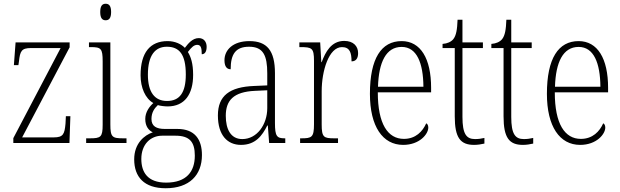

<svg xmlns="http://www.w3.org/2000/svg" viewBox="-20 -762 3306 1023"><path d="M51 0H350L355 -143H331L329 -103C324 -48 317 -30 267 -30H98L351 -510V-536H63L54 -415H78L81 -435C87 -489 94 -506 145 -506H303L51 -26Z M543 -654C560 -654 572 -664 572 -698C572 -732 560 -742 543 -742C526 -742 514 -732 514 -698C514 -664 526 -654 543 -654ZM439 0H654V-25H637C578 -25 568 -31 568 -99V-536H454V-511H464C518 -511 527 -504 527 -435V-98C527 -31 517 -25 458 -25H439Z M863 241C989 241 1056 171 1056 64C1056 -19 1018 -75 925 -75H858C814 -75 787 -89 787 -128C787 -163 803 -185 821 -202C832 -198 858 -195 873 -195C964 -195 1009 -260 1009 -363C1009 -424 997 -459 981 -485C1001 -511 1014 -523 1031 -523C1050 -523 1055 -507 1055 -473C1073 -473 1081 -489 1081 -513C1081 -538 1067 -559 1039 -559C1005 -559 982 -529 965 -507C946 -527 913 -543 873 -543C780 -543 729 -482 729 -361C729 -295 754 -237 797 -213C776 -194 754 -165 754 -128C754 -88 773 -67 794 -57C749 -42 695 2 695 87C695 181 748 241 863 241ZM870 -224C804 -224 768 -271 768 -364C768 -468 807 -513 869 -513C935 -513 970 -473 970 -365C970 -268 937 -224 870 -224ZM865 211C765 211 733 154 733 85C733 7 782 -39 844 -39H915C990 -39 1018 -6 1018 67C1018 152 974 211 865 211Z M1264 10C1341 10 1377 -39 1404 -93H1407L1414 0H1500V-25H1497C1455 -25 1445 -36 1445 -107V-372C1445 -493 1402 -543 1309 -543C1221 -543 1176 -496 1176 -441C1176 -410 1187 -393 1209 -393C1209 -473 1235 -513 1307 -513C1383 -513 1404 -466 1404 -371V-307L1335 -304C1203 -299 1141 -252 1141 -147C1141 -41 1192 10 1264 10ZM1271 -21C1209 -21 1183 -74 1183 -145C1183 -226 1223 -273 1339 -278L1404 -281V-186C1404 -98 1349 -21 1271 -21Z M1579 0H1781V-25H1762C1705 -25 1694 -30 1694 -99V-276C1694 -384 1732 -511 1802 -511C1844 -511 1853 -481 1853 -435C1878 -435 1888 -453 1888 -479C1888 -516 1863 -544 1814 -544C1745 -544 1714 -485 1694 -431H1692L1686 -536H1575V-511H1581C1642 -511 1653 -506 1653 -438V-100C1653 -30 1641 -25 1585 -25H1579Z M2128 10C2216 10 2262 -48 2262 -82C2262 -95 2257 -102 2251 -105C2232 -62 2195 -22 2132 -22C2046 -22 1993 -102 1993 -270H2277V-294C2277 -450 2221 -543 2120 -543C2012 -543 1951 -451 1951 -262C1951 -88 2019 10 2128 10ZM2236 -300H1994C1998 -431 2037 -512 2120 -512C2201 -512 2235 -426 2236 -300Z M2506 10C2524 10 2544 7 2561 3V-27C2543 -23 2529 -21 2511 -21C2465 -21 2444 -48 2444 -139V-506H2553V-536H2444V-657H2418C2416 -605 2411 -573 2395 -553C2383 -539 2364 -530 2338 -528V-506H2403V-142C2403 -28 2433 10 2506 10Z M2766 10C2784 10 2804 7 2821 3V-27C2803 -23 2789 -21 2771 -21C2725 -21 2704 -48 2704 -139V-506H2813V-536H2704V-657H2678C2676 -605 2671 -573 2655 -553C2643 -539 2624 -530 2598 -528V-506H2663V-142C2663 -28 2693 10 2766 10Z M3071 10C3159 10 3205 -48 3205 -82C3205 -95 3200 -102 3194 -105C3175 -62 3138 -22 3075 -22C2989 -22 2936 -102 2936 -270H3220V-294C3220 -450 3164 -543 3063 -543C2955 -543 2894 -451 2894 -262C2894 -88 2962 10 3071 10ZM3179 -300H2937C2941 -431 2980 -512 3063 -512C3144 -512 3178 -426 3179 -300Z"/></svg>

Font: Noto Serif Georgian Condensed ExtraLight
Style: Regular
Weight: 200
Width: 3
Designer: Monotype Design Team, Akaki Razmadze
Foundry: Google LLC
Version: Version 2.003